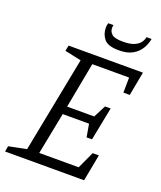

<svg xmlns="http://www.w3.org/2000/svg" viewBox="-150 -875 809 966"><g transform="rotate(20 254.5 -392.0)"><path d="M-6 0 -1 -30 94 -49 194 -561 106 -580 112 -610H510L486 -482H452L453 -563H256L210 -319H355L389 -385H419L384 -207H355L343 -276H202L158 -52H369L411 -143H444L417 0ZM357 -674Q298 -674 277.5 -699.5Q257 -725 257 -760Q257 -766 258 -772.5Q259 -779 261 -784H289Q288 -780 287.5 -776Q287 -772 287 -768Q287 -749 302 -735.5Q317 -722 362 -722Q399 -722 420.5 -731Q442 -740 452.5 -754Q463 -768 466 -784H493Q488 -756 473 -731Q458 -706 430 -690Q402 -674 357 -674Z"/></g></svg>

Font: Manuale Light
Style: Italic
Weight: 300
Italic angle: -11°
Version: Version 1.002